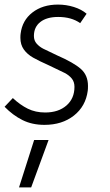

<svg xmlns="http://www.w3.org/2000/svg" viewBox="-34 -533 479 838"><path d="M-14 -67 22 -105Q54 -75 87.5 -58.5Q121 -42 163 -42Q221 -42 256 -72.5Q291 -103 291 -154Q291 -176 279 -190.5Q267 -205 248.5 -214.5Q230 -224 181 -247Q136 -267 110.5 -281.5Q85 -296 70 -317Q55 -338 55 -368Q55 -380 56 -386Q63 -444 107.5 -478.5Q152 -513 219 -513Q255 -513 288.5 -502.5Q322 -492 344 -473L316 -432Q278 -459 220 -459Q170 -459 142 -437Q114 -415 114 -376Q114 -356 126 -342.5Q138 -329 154.5 -320.5Q171 -312 216 -291Q287 -260 318.5 -232.5Q350 -205 350 -158Q350 -144 349 -137Q340 -69 288.5 -28.5Q237 12 160 12Q106 12 64 -9Q22 -30 -14 -67ZM115 78H178L102 285H49Z"/></svg>

Font: Bellota
Style: Italic
Weight: 400
Italic angle: -7.5°
Designer: Kemie Guaida
Foundry: Kemie Guaida
Version: Version 4.001